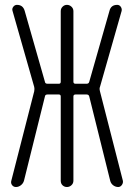

<svg xmlns="http://www.w3.org/2000/svg" viewBox="-20 -750 540 770"><path d="M43.9 0Q34.2 0 28.3 -7.8Q22.5 -15.6 25.4 -25.4L117.2 -383.8Q119.1 -394.5 117.2 -401.4L30.3 -706.1Q27.3 -714.8 33.2 -722.7Q39.1 -730.5 47.9 -730.5Q72.3 -730.5 79.1 -706.1L160.2 -421.9Q161.1 -414.1 170.9 -414.1H215.8Q223.6 -414.1 223.6 -421.9V-705.1Q223.6 -715.8 231 -723.1Q238.3 -730.5 248.5 -730.5Q258.8 -730.5 266.6 -723.1Q274.4 -715.8 274.4 -705.1V-421.9Q274.4 -414.1 283.2 -414.1H327.1Q335.9 -414.1 337.9 -421.9L418.9 -706.1Q424.8 -730.5 450.2 -730.5Q459 -730.5 464.4 -722.7Q469.7 -714.8 467.8 -706.1L380.9 -401.4Q377.9 -395.5 380.9 -383.8L472.7 -25.4Q474.6 -16.6 468.8 -8.3Q462.9 0 454.1 0Q443.4 0 434.1 -6.8Q424.8 -13.7 421.9 -25.4L337.9 -363.3Q335.9 -371.1 327.1 -371.1H283.2Q274.4 -371.1 274.4 -363.3V-25.4Q274.4 -14.6 266.6 -7.3Q258.8 0 248.5 0Q238.3 0 231 -6.8Q223.6 -13.7 223.6 -25.4V-363.3Q223.6 -371.1 215.8 -371.1H170.9Q161.1 -371.1 160.2 -363.3L76.2 -25.4Q73.2 -14.6 64 -7.3Q54.7 0 43.9 0Z"/></svg>

Font: Rounded Mgen+ 1mn light
Style: Regular
Weight: 200
Designer: [Source Han Sans]
Ryoko NISHIZUKA  (kana & ideographs); Paul D. Hunt (Latin, Greek & Cyrillic); Wenlong ZHANG  (bopomofo
Version: Version 1.059.20150602